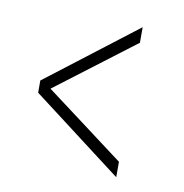

<svg xmlns="http://www.w3.org/2000/svg" viewBox="-56 -585 497 518"><g transform="rotate(10 192.5 -326.5)"><path d="M294.7 -121.5 47.7 -309.5V-342.9L294.7 -532.5V-489.9L78.6 -326L294.7 -163.8Z"/></g></svg>

Font: Smooch Sans Thin
Style: Regular
Weight: 100
Designer: Robert E. Leuschke
Foundry: Robert E. Leuschke
Version: Version 1.010